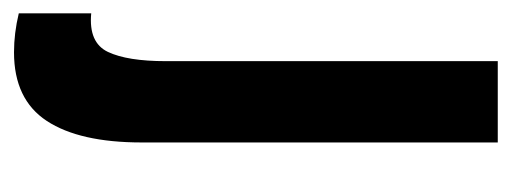

<svg xmlns="http://www.w3.org/2000/svg" viewBox="-270 -286 748 281"><g transform="rotate(90 104.5 -146.0)"><path d="M54 -500H173V21Q173 112 141.5 160Q110 208 41 208Q13 208 -16 201V95Q27 99 40.5 70.5Q54 42 54 -14Z"/></g></svg>

Font: PT Sans Narrow
Style: Bold
Weight: 700
Width: 3
Designer: A.Korolkova, O.Umpeleva, V.Yefimov
Foundry: ParaType Ltd
Version: Version 2.003W OFL